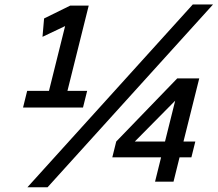

<svg xmlns="http://www.w3.org/2000/svg" viewBox="-20 -793 950 838"><path d="M568.4 -175.3H700.2L744.6 -353.5ZM264.2 -679.2 165.5 -632.3 172.4 -712.4 286.6 -768.6H367.2L274.4 -396.5H360.4L342.3 -323.7H80.6L98.6 -396.5H193.8ZM909.7 -773.4 187.5 24.4H99.6L821.3 -773.4ZM763.7 -106.4 737.3 0H656.7L683.1 -106.4H470.2L487.3 -175.3L753.4 -450.7H849.6L780.8 -175.3H832.5L815.4 -106.4Z"/></svg>

Font: Andika New Basic
Style: Bold Italic
Weight: 700
Italic angle: -14°
Designer: Victor Gaultney, Annie Olsen, Pablo Ugerman
Foundry: SIL International
Version: Version 5.500